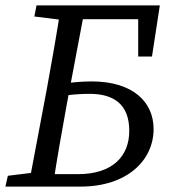

<svg xmlns="http://www.w3.org/2000/svg" viewBox="-23 -690 667 710"><path d="M124 0H275C447 0 545 -97 545 -213C545 -311 471 -389 315 -389C280 -389 235 -385 192 -378L184 -332C229 -340 274 -343 308 -343C397 -343 455 -305 455 -206C455 -113 394 -46 265 -46H133L124 0ZM488 -481H539L568 -670H248L238 -619H525L488 -670V-481ZM82 0H172C188 -103 206 -207 225 -310L293 -670H203C187 -567 169 -463 150 -360L82 0ZM-3 0H124L134 -55H128L6 -40L-3 0ZM104 -629 225 -614H237L248 -670H112L104 -629Z"/></svg>

Font: Source Serif 4 Variable
Style: Italic
Weight: 400
Italic angle: -12°
Designer: Frank Grießhammer
Foundry: Adobe Systems Incorporated
Version: Version 4.004;hotconv 1.0.116;makeotfexe 2.5.65601